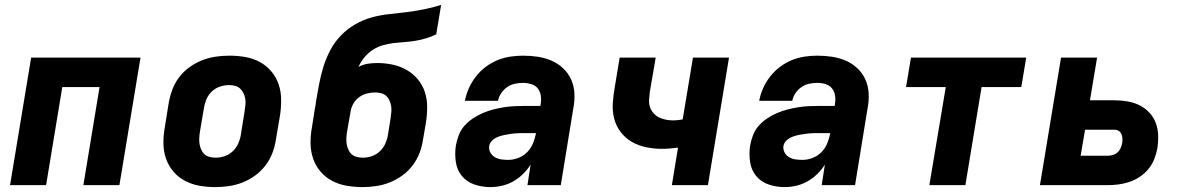

<svg xmlns="http://www.w3.org/2000/svg" viewBox="-20 -755 4840 783"><path d="M21 0 107 -520H553L467 0H320L386 -400H234L168 0Z M858 8Q825 8 793.5 2.5Q762 -3 734.5 -17.5Q707 -32 687 -55.5Q667 -79 657 -108Q647 -137 646.5 -169.5Q646 -202 652 -235L668 -335Q673 -363 683 -390Q693 -417 711 -440.5Q729 -464 753.5 -481.5Q778 -499 805 -509.5Q832 -520 860 -524Q888 -528 916 -528Q948 -528 980 -522.5Q1012 -517 1039 -502.5Q1066 -488 1086 -464.5Q1106 -441 1116 -412Q1126 -383 1126.5 -350.5Q1127 -318 1122 -285L1105 -185Q1101 -157 1090.5 -130Q1080 -103 1062 -79.5Q1044 -56 1019.5 -38.5Q995 -21 968 -10.5Q941 0 913 4Q885 8 858 8ZM860 -112Q878 -112 896 -118Q914 -124 928.5 -137.5Q943 -151 951 -168.5Q959 -186 962 -204L978 -304Q980 -317 981 -329.5Q982 -342 980 -353.5Q978 -365 972.5 -376Q967 -387 958.5 -394.5Q950 -402 938 -405Q926 -408 914 -408Q896 -408 877.5 -402Q859 -396 844.5 -382.5Q830 -369 822.5 -351.5Q815 -334 812 -316L795 -216Q793 -203 792.5 -190.5Q792 -178 794 -166.5Q796 -155 801 -144Q806 -133 814.5 -125.5Q823 -118 835 -115Q847 -112 860 -112Z M1458 8Q1425 8 1393.5 2.5Q1362 -3 1334.5 -17.5Q1307 -32 1287 -55.5Q1267 -79 1257 -108Q1247 -137 1246.5 -169.5Q1246 -202 1252 -235L1263 -305Q1265 -315 1266.5 -324.5Q1268 -334 1269 -343Q1275 -378 1281.5 -412.5Q1288 -447 1298.5 -481.5Q1309 -516 1326.5 -549.5Q1344 -583 1370 -610Q1396 -637 1429 -656Q1462 -675 1497.5 -684.5Q1533 -694 1568 -697.5Q1603 -701 1638.5 -705.5Q1674 -710 1709 -717Q1744 -724 1779 -735L1759 -615Q1739 -605 1717 -598.5Q1695 -592 1673.5 -588.5Q1652 -585 1630 -583.5Q1608 -582 1586.5 -579.5Q1565 -577 1543 -571Q1521 -565 1501.5 -552.5Q1482 -540 1466.5 -521.5Q1451 -503 1442 -482Q1460 -492 1479.5 -495Q1499 -498 1518 -498Q1550 -498 1581 -491.5Q1612 -485 1638 -470Q1664 -455 1683.5 -432Q1703 -409 1712.5 -380Q1722 -351 1722 -319Q1722 -287 1717 -255L1705 -185Q1701 -157 1690.5 -130Q1680 -103 1662 -79.5Q1644 -56 1619.5 -38.5Q1595 -21 1568 -10.5Q1541 0 1513 4Q1485 8 1458 8ZM1460 -112Q1478 -112 1496 -118Q1514 -124 1528.5 -137.5Q1543 -151 1551 -168.5Q1559 -186 1562 -204L1573 -274Q1575 -287 1576 -299.5Q1577 -312 1575 -323.5Q1573 -335 1568 -346Q1563 -357 1554.5 -364.5Q1546 -372 1534 -375Q1522 -378 1510 -378Q1493 -378 1475.5 -373.5Q1458 -369 1443 -357.5Q1428 -346 1419.5 -329.5Q1411 -313 1409 -296L1395 -216Q1393 -203 1392.5 -190.5Q1392 -178 1394 -166.5Q1396 -155 1401 -144Q1406 -133 1414.5 -125.5Q1423 -118 1435 -115Q1447 -112 1460 -112Z M1980 8Q1946 8 1915 -2.5Q1884 -13 1864 -37Q1844 -61 1839 -94Q1834 -127 1839 -161Q1843 -183 1851 -204Q1859 -225 1874 -242Q1889 -259 1908.5 -272Q1928 -285 1949 -294Q1970 -303 1991.5 -308.5Q2013 -314 2034.5 -317.5Q2056 -321 2077 -322Q2098 -323 2119 -323H2184L2185 -331Q2188 -348 2185.5 -365Q2183 -382 2173 -394.5Q2163 -407 2146.5 -412Q2130 -417 2113 -417Q2097 -417 2080 -413.5Q2063 -410 2048.5 -400Q2034 -390 2024 -375Q2014 -360 2011 -344H1876Q1881 -370 1892 -395Q1903 -420 1920.5 -442.5Q1938 -465 1960.5 -482Q1983 -499 2008.5 -509.5Q2034 -520 2060.5 -524Q2087 -528 2113 -528Q2144 -528 2173.5 -523.5Q2203 -519 2229.5 -507.5Q2256 -496 2277 -476Q2298 -456 2309.5 -430Q2321 -404 2322.5 -373.5Q2324 -343 2318 -313L2267 0H2131L2144 -84Q2131 -63 2112.5 -45Q2094 -27 2072.5 -15Q2051 -3 2027 2.5Q2003 8 1980 8ZM2053 -103Q2073 -103 2094 -111Q2115 -119 2130.5 -135Q2146 -151 2154 -171.5Q2162 -192 2166 -212H2119Q2110 -212 2100 -212Q2090 -212 2080 -211Q2070 -210 2060 -208.5Q2050 -207 2039.5 -205Q2029 -203 2019.5 -200Q2010 -197 2000.5 -192Q1991 -187 1984 -178.5Q1977 -170 1975 -160Q1973 -146 1979.5 -133.5Q1986 -121 1998 -114Q2010 -107 2024 -105Q2038 -103 2053 -103Z M2720 0 2745 -153Q2729 -151 2712.5 -149.5Q2696 -148 2680 -148Q2647 -148 2615.5 -154.5Q2584 -161 2557.5 -176Q2531 -191 2512 -215.5Q2493 -240 2485 -270Q2477 -300 2479 -333Q2481 -366 2487 -399L2507 -520H2654L2630 -380Q2628 -364 2627 -348.5Q2626 -333 2630.5 -319Q2635 -305 2644.5 -294Q2654 -283 2667 -276.5Q2680 -270 2695 -267Q2710 -264 2725 -264Q2735 -264 2744.5 -265Q2754 -266 2764 -268L2806 -520H2953L2867 0Z M3180 8Q3146 8 3115 -2.5Q3084 -13 3064 -37Q3044 -61 3039 -94Q3034 -127 3039 -161Q3043 -183 3051 -204Q3059 -225 3074 -242Q3089 -259 3108.5 -272Q3128 -285 3149 -294Q3170 -303 3191.5 -308.5Q3213 -314 3234.5 -317.5Q3256 -321 3277 -322Q3298 -323 3319 -323H3384L3385 -331Q3388 -348 3385.5 -365Q3383 -382 3373 -394.5Q3363 -407 3346.5 -412Q3330 -417 3313 -417Q3297 -417 3280 -413.5Q3263 -410 3248.5 -400Q3234 -390 3224 -375Q3214 -360 3211 -344H3076Q3081 -370 3092 -395Q3103 -420 3120.5 -442.5Q3138 -465 3160.5 -482Q3183 -499 3208.5 -509.5Q3234 -520 3260.5 -524Q3287 -528 3313 -528Q3344 -528 3373.5 -523.5Q3403 -519 3429.5 -507.5Q3456 -496 3477 -476Q3498 -456 3509.5 -430Q3521 -404 3522.5 -373.5Q3524 -343 3518 -313L3467 0H3331L3344 -84Q3331 -63 3312.5 -45Q3294 -27 3272.5 -15Q3251 -3 3227 2.5Q3203 8 3180 8ZM3253 -103Q3273 -103 3294 -111Q3315 -119 3330.5 -135Q3346 -151 3354 -171.5Q3362 -192 3366 -212H3319Q3310 -212 3300 -212Q3290 -212 3280 -211Q3270 -210 3260 -208.5Q3250 -207 3239.5 -205Q3229 -203 3219.5 -200Q3210 -197 3200.5 -192Q3191 -187 3184 -178.5Q3177 -170 3175 -160Q3173 -146 3179.5 -133.5Q3186 -121 3198 -114Q3210 -107 3224 -105Q3238 -103 3253 -103Z M3770 0 3837 -400H3675L3695 -520H4165L4145 -400H3983L3917 0Z M4221 0 4307 -520H4454L4425 -346H4525Q4552 -346 4578 -341.5Q4604 -337 4626.5 -326Q4649 -315 4666.5 -296.5Q4684 -278 4693 -254.5Q4702 -231 4703 -204.5Q4704 -178 4700 -151Q4696 -129 4687.5 -107Q4679 -85 4664 -66.5Q4649 -48 4629 -34.5Q4609 -21 4587 -13.5Q4565 -6 4542.5 -3Q4520 0 4498 0ZM4498 -120Q4508 -120 4518.5 -123Q4529 -126 4537 -133Q4545 -140 4549.5 -150Q4554 -160 4556 -170Q4558 -179 4557.5 -189Q4557 -199 4553.5 -207.5Q4550 -216 4542.5 -221Q4535 -226 4525 -226H4405L4387 -120Z"/></svg>

Font: Iosevka SS04 Hv Ex Obl
Style: Regular
Weight: 900
Width: 7
Italic angle: -9°
Monospace: yes
Designer: Belleve Invis
Foundry: Belleve Invis
Version: Version 19.0.0; ttfautohint (v1.8.4)